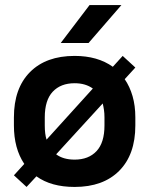

<svg xmlns="http://www.w3.org/2000/svg" viewBox="-20 -730 590 759"><path d="M35 -37 76 -82Q35 -143 35 -234V-266Q35 -381 98.5 -445Q162 -509 275 -509Q366 -509 426 -466L465 -509L515 -463L473 -417Q493 -388 504 -350Q515 -312 515 -266V-234Q515 -119 451.5 -55Q388 9 275 9Q182 9 124 -33L85 9ZM157 -234Q157 -200 164 -178L347 -380Q318 -401 275 -401Q220 -401 188.5 -367.5Q157 -334 157 -266ZM275 -99Q330 -99 361.5 -132.5Q393 -166 393 -234V-266Q393 -282 391 -295.5Q389 -309 386 -321L202 -120Q230 -99 275 -99ZM334 -710H460L330 -560H220Z"/></svg>

Font: Retni Sans
Style: Bold
Weight: 700
Designer: Vitaly Kuzmin
Foundry: ParaType Ltd.
Version: Version 1.00;March 2, 2019;FontCreator 11.5.0.2425 64-bit; t